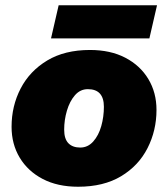

<svg xmlns="http://www.w3.org/2000/svg" viewBox="-20 -700 640 730"><path d="M277 10Q199 10 142.5 -19.5Q86 -49 55 -100.5Q24 -152 24 -218Q24 -297 58.5 -363.5Q93 -430 159.5 -470Q226 -510 322 -510Q400 -510 456.5 -480.5Q513 -451 544 -399.5Q575 -348 575 -282Q575 -204 541 -137Q507 -70 440.5 -30Q374 10 277 10ZM285 -139Q314 -139 334.5 -162Q355 -185 365 -220.5Q375 -256 375 -294Q375 -361 314 -361Q285 -361 265 -338Q245 -315 234.5 -279.5Q224 -244 224 -207Q224 -172 240 -155.5Q256 -139 285 -139ZM577 -680 548 -554H174L203 -680Z"/></svg>

Font: Prodigy Sans ExtraBold
Style: Italic
Weight: 800
Italic angle: -13°
Designer: Wei Huang
Foundry: Wei Huang
Version: Version 1.003; ttfautohint (v1.8.3)